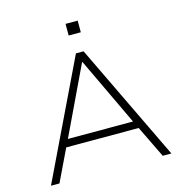

<svg xmlns="http://www.w3.org/2000/svg" viewBox="-125 -1000 1063 1115"><g transform="rotate(-15 406.0 -443.0)"><path d="M44 0 383 -705H429L768 0H716L617 -204L649 -192H161L193 -204L95 0ZM404 -646 205 -228 179 -237H631L605 -228L407 -646ZM369 -816V-886H442V-816Z"/></g></svg>

Font: Nunito Sans 10pt SemiExpanded ExtraLight
Style: Regular
Weight: 250
Width: 6
Designer: Vernon Adams
Foundry: Vernon Adams
Version: Version 3.101;gftools[0.9.27]